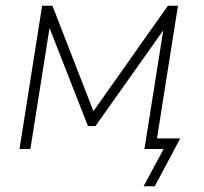

<svg xmlns="http://www.w3.org/2000/svg" viewBox="-20 -520 711 670"><path d="M481 130 551 0H484L490 -37H609L520 130ZM48 0 127 -500H163L306 -132L566 -500H601L522 0H484L556 -454H578L313 -80H287L140 -455H158L86 0Z"/></svg>

Font: Mulish ExtraLight
Style: Italic
Weight: 200
Italic angle: -9°
Designer: Vernon Adams
Foundry: Vernon Adams
Version: Version 3.603